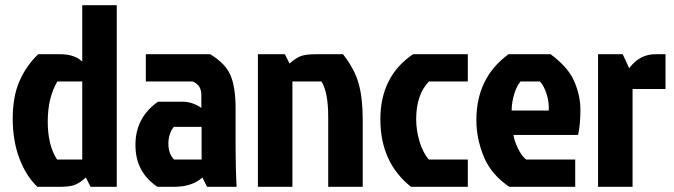

<svg xmlns="http://www.w3.org/2000/svg" viewBox="-20 -720 2599 740"><path d="M430 0H329L311 -36Q289 -16 269.5 -8Q250 0 211 0H124Q80 -42 54.5 -110Q29 -178 29 -262.5Q29 -347 54.5 -406Q80 -465 127 -511H213Q266 -511 297 -483V-700H430ZM297 -406H201Q164 -343 164 -251.5Q164 -160 200 -105H297Z M757 -231H650Q629 -205 629 -166Q629 -127 651 -105H757ZM542 -511H790Q850 -475 869 -428.5Q888 -382 888 -302V-152Q888 -69 892 0H778L760 -36Q721 0 650 0H587Q502 -56 502 -161.5Q502 -267 589 -328H683Q722 -328 756 -304V-354Q756 -393 722 -406H542Z M1196 -511H1302Q1346 -455 1362 -399Q1378 -343 1378 -259V0H1245V-269Q1245 -364 1219 -406H1107V0H974V-511H1078L1096 -475Q1118 -495 1137.5 -503Q1157 -511 1196 -511Z M1584 -260Q1584 -218 1597 -174.5Q1610 -131 1633 -105H1783V0H1564Q1446 -94 1446 -260Q1446 -426 1572 -511H1783V-406H1633Q1584 -355 1584 -260Z M2061 -406H1986Q1971 -388 1961.5 -356Q1952 -324 1952 -294H2095Q2097 -324 2087 -356.5Q2077 -389 2061 -406ZM2197 -105V0H1943Q1873 -47 1844.5 -116.5Q1816 -186 1816 -257Q1816 -421 1940 -511H2102Q2169 -462 2193 -407Q2217 -352 2217 -296Q2217 -240 2208 -200H1959Q1962 -177 1976.5 -147.5Q1991 -118 2008 -105Z M2285 0V-511H2380L2405 -457Q2445 -511 2506 -511H2545V-377H2418V0Z"/></svg>

Font: Jockey One
Style: Regular
Weight: 400
Designer: TypeTogether
Foundry: TypeTogether
Version: Version 1.002